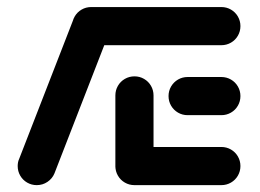

<svg xmlns="http://www.w3.org/2000/svg" viewBox="-20 -539 758 559"><path d="M87 0Q71.9 0 59.1 -7.4Q46.3 -14.8 38.9 -27.6Q31.5 -40.4 31.5 -55.6Q31.5 -67.4 35.9 -76.7L194.4 -484.4Q200.7 -499.6 214.8 -509.1Q228.9 -518.5 245.9 -518.5Q261.1 -518.5 273.9 -511.1Q286.7 -503.7 294.1 -490.9Q301.5 -478.1 301.5 -463Q301.5 -451.5 297 -441.9L138.5 -34.1Q132.2 -18.9 118.1 -9.4Q104.1 0 87 0ZM680 -55.6Q680 -40.4 672.6 -27.6Q665.2 -14.8 652.4 -7.4Q639.6 0 624.4 0H371.5Q356.3 0 343.5 -7.4Q330.7 -14.8 323.3 -27.6Q315.9 -40.4 315.9 -55.6Q315.9 -70.7 323.3 -83.5Q330.7 -96.3 343.5 -103.7Q356.3 -111.1 371.5 -111.1H624.4Q639.6 -111.1 652.4 -103.7Q665.2 -96.3 672.6 -83.5Q680 -70.7 680 -55.6ZM315.9 -51.9V-261.1Q315.9 -276.3 323.3 -289.1Q330.7 -301.9 343.5 -309.3Q356.3 -316.7 371.5 -316.7Q386.7 -316.7 399.4 -309.3Q412.2 -301.9 419.6 -289.1Q427 -276.3 427 -261.1V-51.9ZM470.7 -259.3Q470.7 -274.4 478.1 -287.2Q485.6 -300 498.3 -307.4Q511.1 -314.8 526.3 -314.8H624.4Q639.6 -314.8 652.4 -307.4Q665.2 -300 672.6 -287.2Q680 -274.4 680 -259.3Q680 -244.1 672.6 -231.3Q665.2 -218.5 652.4 -211.1Q639.6 -203.7 624.4 -203.7H526.3Q511.1 -203.7 498.3 -211.1Q485.6 -218.5 478.1 -231.3Q470.7 -244.1 470.7 -259.3ZM190 -463Q190 -478.1 197.4 -490.9Q204.8 -503.7 217.6 -511.1Q230.4 -518.5 245.6 -518.5H624.4Q639.6 -518.5 652.4 -511.1Q665.2 -503.7 672.6 -490.9Q680 -478.1 680 -463Q680 -447.8 672.6 -435Q665.2 -422.2 652.4 -414.8Q639.6 -407.4 624.4 -407.4H245.6Q230.4 -407.4 217.6 -414.8Q204.8 -422.2 197.4 -435Q190 -447.8 190 -463Z"/></svg>

Font: 26F Galaxy Sans
Style: Regular
Weight: 400
Designer: C₂₉H₂₅N₃O₅
Version: Version 1.100;FEAKit 1.0